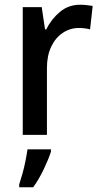

<svg xmlns="http://www.w3.org/2000/svg" viewBox="-20 -569 426 810"><path d="M318 -549Q331 -549 345 -547.5Q359 -546 371 -544L360 -445Q350 -448 337 -449.5Q324 -451 313 -451Q276 -451 245 -430.5Q214 -410 196 -372Q178 -334 178 -282V0H76V-539H156L170 -445H175Q197 -489 233 -519Q269 -549 318 -549ZM195 71Q185 102 164.5 145Q144 188 120 221H61V209Q67 191 74.5 164.5Q82 138 87.5 110Q93 82 96 61H195Z"/></svg>

Font: Noto Sans Sinhala UI SemiCondensed Medium
Style: Regular
Weight: 500
Width: 4
Designer: Jelle Bosma - Monotype Design Team
Foundry: Monotype Imaging Inc.
Version: Version 2.006; ttfautohint (v1.8.4.7-5d5b)